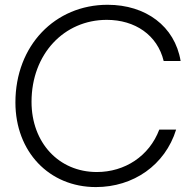

<svg xmlns="http://www.w3.org/2000/svg" viewBox="-20 -759 775 791"><path d="M375 11.7C529.3 11.7 660.2 -78.6 705.6 -225.1H636.2C594.7 -115.2 493.7 -50.3 378.9 -50.3C222.2 -50.3 109.9 -171.4 109.9 -339.4C109.9 -536.6 244.1 -677.2 419.9 -677.2C536.1 -677.2 628.4 -614.7 654.3 -507.8H724.1C700.2 -651.4 580.1 -739.3 423.3 -739.3C207 -739.3 43.5 -571.8 43.5 -336.9C43.5 -134.3 182.1 11.7 375 11.7Z"/></svg>

Font: Guggenheim Sans Display Light
Style: Italic
Weight: 300
Italic angle: -7°
Designer: Modified by Tom Baber under direction of Pentagram Design 2023
Foundry: rsms
Version: Version 1.001;Glyphs 3.1.2 (3151)